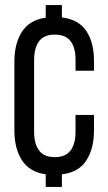

<svg xmlns="http://www.w3.org/2000/svg" viewBox="-20 -730 427 760"><path d="M225 -661V-710H161V-660C118.3 -654 87 -635.5 67 -604.5C47 -573.5 37 -534.3 37 -487V-213C37 -165.7 47 -126.5 67 -95.5C87 -64.5 118.3 -46 161 -40V10H225V-40C269 -45.3 301.2 -63.5 321.5 -94.5C341.8 -125.5 352 -165 352 -213V-275H279V-208C279 -176 272.3 -151.3 259 -134C245.7 -116.7 225 -108 197 -108C168.3 -108 147.5 -116.8 134.5 -134.5C121.5 -152.2 115 -176.7 115 -208V-492C115 -524 121.5 -548.8 134.5 -566.5C147.5 -584.2 168.3 -593 197 -593C225 -593 245.7 -584.5 259 -567.5C272.3 -550.5 279 -526 279 -494V-450H352V-490C352 -538 341.8 -577.2 321.5 -607.5C301.2 -637.8 269 -655.7 225 -661Z"/></svg>

Font: Bebas Neue Regular two
Style: Regular2
Weight: 400
Designer: Ryoichi Tsunekawa & LGV (GE)
Foundry: Free Software Foundation, Inc.
Version: Version 1.003 August 13, 2016